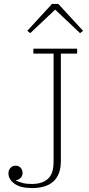

<svg xmlns="http://www.w3.org/2000/svg" viewBox="-20 -946 454 978"><path d="M144 12Q84 12 53.5 -10.5Q23 -33 23 -63Q23 -79 33 -90.5Q43 -102 60 -102Q76 -102 85.5 -91Q95 -80 95 -65Q95 -51 86 -41Q77 -31 62 -27V-25Q75 -20 93 -14.5Q111 -9 144 -9Q194 -9 223.5 -34.5Q253 -60 253 -123V-673H150V-698H373V-673H290V-126Q290 -89 279.5 -62.5Q269 -36 249.5 -19.5Q230 -3 203 4.5Q176 12 144 12ZM119 -789 245 -926H277L403 -789L388 -777L261 -897L134 -777Z"/></svg>

Font: IBM Plex Serif ExtraLight
Style: Regular
Weight: 200
Designer: Mike Abbink, Paul van der Laan, Pieter van Rosmalen
Foundry: Bold Monday
Version: Version 2.5